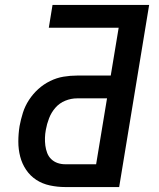

<svg xmlns="http://www.w3.org/2000/svg" viewBox="-20 -755 640 775"><path d="M243 0Q212 0 181.5 -6.5Q151 -13 126.5 -29Q102 -45 85.5 -69.5Q69 -94 61.5 -123Q54 -152 54 -183.5Q54 -215 59 -246Q64 -273 72.5 -300Q81 -327 97 -351.5Q113 -376 134.5 -395.5Q156 -415 182.5 -428Q209 -441 236.5 -445.5Q264 -450 291 -450H427L459 -643H177L192 -735H582L461 0ZM243 -92H368L412 -358H291Q267 -358 243.5 -348.5Q220 -339 203.5 -320Q187 -301 178 -277.5Q169 -254 165 -231Q162 -215 161.5 -199Q161 -183 163 -167.5Q165 -152 170.5 -137.5Q176 -123 187 -112.5Q198 -102 212.5 -97Q227 -92 243 -92Z"/></svg>

Font: Iosevka Aile Semibold
Style: Italic
Weight: 600
Italic angle: -9°
Designer: Belleve Invis
Foundry: Belleve Invis
Version: Version 31.1.0; ttfautohint (v1.8.4)